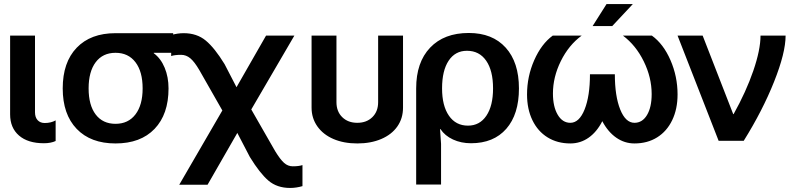

<svg xmlns="http://www.w3.org/2000/svg" viewBox="-20 -696 3918 949"><path d="M30 -520H153V-141Q153 -116 166 -102Q179 -88 201 -88Q232 -88 255 -101V1Q231 12 197 12Q118 12 74 -26Q30 -64 30 -131Z M836 -532V-435H740V-433Q775 -407 794 -361Q813 -315 813 -259Q813 -131 744 -59Q675 13 551 13Q428 13 359 -59Q290 -131 290 -259Q290 -388 359 -460Q428 -532 551 -532ZM551 -84Q614 -84 649.5 -130.5Q685 -177 685 -259Q685 -342 649.5 -388.5Q614 -435 551 -435Q488 -435 453 -388.5Q418 -342 418 -259Q418 -176 453 -130Q488 -84 551 -84Z M1427 126Q1457 126 1475 120V224Q1444 233 1414 233Q1349 233 1306.5 196.5Q1264 160 1215 80L1153 -39L1006 217H866L1079 -150L965 -350Q941 -391 920.5 -408Q900 -425 875 -425Q844 -425 826 -419L827 -523Q858 -532 888 -532Q953 -532 997 -495.5Q1041 -459 1090 -379L1149 -265L1295 -520H1435L1222 -155L1340 51Q1365 92 1384 109Q1403 126 1427 126Z M1520 -164V-520H1643V-191Q1643 -145 1671.5 -117Q1700 -89 1746 -89Q1792 -89 1820.5 -117Q1849 -145 1849 -191V-520H1972V-164Q1972 -111 1944 -71Q1916 -31 1864.5 -9Q1813 13 1746 13Q1679 13 1628 -9Q1577 -31 1548.5 -71.5Q1520 -112 1520 -164Z M2545 -259Q2545 -131 2482.5 -59.5Q2420 12 2308 12Q2259 12 2219 -6.5Q2179 -25 2157 -58H2155L2160 15V216H2037V-259Q2037 -388 2106 -460.5Q2175 -533 2297 -533Q2414 -533 2479.5 -460.5Q2545 -388 2545 -259ZM2293 -75Q2351 -75 2384 -124Q2417 -173 2417 -259Q2417 -347 2383 -396Q2349 -445 2288 -445Q2230 -445 2197.5 -396Q2165 -347 2165 -259Q2165 -173 2199 -124Q2233 -75 2293 -75Z M2585 -229Q2585 -318 2620.5 -398.5Q2656 -479 2712 -520H2855Q2791 -473 2752 -394Q2713 -315 2713 -234Q2713 -169 2736.5 -129Q2760 -89 2799 -89Q2843 -89 2869.5 -155Q2896 -221 2896 -329H3019Q3019 -221 3045.5 -155Q3072 -89 3116 -89Q3155 -89 3178 -127.5Q3201 -166 3201 -231Q3201 -313 3162 -392.5Q3123 -472 3059 -520H3202Q3259 -479 3294 -398.5Q3329 -318 3329 -229Q3329 -157 3302.5 -102Q3276 -47 3228 -17Q3180 13 3116 13Q3067 13 3026 -15.5Q2985 -44 2957 -97Q2930 -44 2889.5 -15.5Q2849 13 2799 13Q2735 13 2686.5 -17Q2638 -47 2611.5 -102Q2585 -157 2585 -229ZM2978 -676H3108L3006 -567H2909Z M3604 -132H3606Q3668 -243 3703.5 -346.5Q3739 -450 3739 -520H3863Q3863 -435 3806 -292Q3749 -149 3656 0H3532L3329 -520H3453Z"/></svg>

Font: Non Bureau Medium
Style: Regular
Weight: 500
Designer: Jona Saucedo
Foundry: Non Foundry
Version: Version 1.000; ttfautohint (v1.8.4)